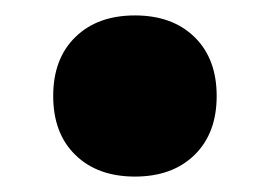

<svg xmlns="http://www.w3.org/2000/svg" viewBox="-20 -217 350 249"><path d="M155 -197Q203.5 -197 232.2 -169Q261 -141 261 -92.5Q261 -44 232.2 -16Q203.5 12 155 12Q106.5 12 77.8 -16Q49 -44 49 -92.5Q49 -141 77.8 -169Q106.5 -197 155 -197Z"/></svg>

Font: Newsreader 7pt
Style: Bold
Weight: 700
Designer: Hugues Gentile
Foundry: Production Type
Version: Version 1.003